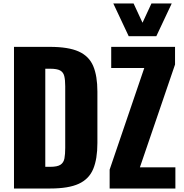

<svg xmlns="http://www.w3.org/2000/svg" viewBox="-20 -1078 1051 1098"><path d="M60 0V-810H265Q371 -810 430 -783.5Q489 -757 513 -700.5Q537 -644 537 -554V-260Q537 -169 513 -111.5Q489 -54 430.5 -27Q372 0 267 0ZM239 -124H267Q308 -124 326 -136Q344 -148 348.5 -172Q353 -196 353 -232V-585Q353 -621 347.5 -643Q342 -665 324 -675Q306 -685 266 -685H239ZM607 0V-108L805 -689H616V-810H981V-709L780 -121H983V0ZM716 -871 628 -1058H744L795 -948L846 -1058H962L874 -871Z"/></svg>

Font: Oswald
Style: Bold
Weight: 700
Designer: Vernon Adams
Foundry: Vernon Adams
Version: Version 4.103;gftools[0.9.33.dev8+g029e19f]